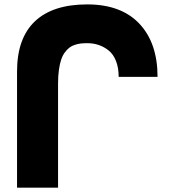

<svg xmlns="http://www.w3.org/2000/svg" viewBox="-20 -860 802 880"><path d="M58.1 0V-532.2Q58.1 -684.6 139.9 -762.2Q221.7 -839.8 379.9 -839.8Q535.2 -839.8 618.7 -751.5Q702.1 -663.1 702.1 -507.8H523.9Q523.9 -549.3 511.7 -580.3Q499.5 -611.3 478.3 -628.4Q457 -645.5 432.4 -653.8Q407.7 -662.1 379.9 -662.1Q363.3 -662.1 350.3 -660.6Q337.4 -659.2 323 -654.5Q308.6 -649.9 297.9 -641.6Q287.1 -633.3 276.9 -619.4Q266.6 -605.5 260.3 -586.4Q253.9 -567.4 250 -539.6Q246.1 -511.7 246.1 -477.1V0Z"/></svg>

Font: Hussar Preview
Style: Bold
Weight: 700
Foundry: Cannot Into Space Fonts, PlusOne Fonts
Version: Version 2.29RC2 "Millennial"